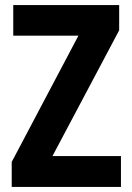

<svg xmlns="http://www.w3.org/2000/svg" viewBox="-20 -734 518 754"><path d="M455 0V-121H186L448 -615V-714H32V-594H288L26 -98V0Z"/></svg>

Font: Noto Sans Georgian Condensed Bold
Style: Regular
Weight: 700
Width: 3
Designer: Monotype Design Team, Akaki Razmadze
Foundry: Google LLC
Version: Version 2.005